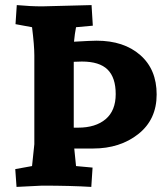

<svg xmlns="http://www.w3.org/2000/svg" viewBox="-20 -730 640 755"><path d="M106 -77 115 -163V-512Q115 -551 106 -623L41 -635L46 -710Q99 -705 146 -705L340 -710L345 -629L279 -623Q274 -598 271 -566Q339 -570 360 -570Q467 -570 531.5 -513.5Q596 -457 596 -358.5Q596 -260 524 -203Q452 -146 346 -146H272L279 -77L344 -71L339 5Q258 0 145 0L45 5L40 -65ZM270 -228H287Q356 -228 395.5 -261.5Q435 -295 435 -360Q435 -425 403 -456.5Q371 -488 302 -488Q284 -488 270 -487Z"/></svg>

Font: Andada SC
Style: Bold
Weight: 700
Designer: Carolina Giovagnoli
Foundry: Carolina Giovagnoli
Version: Version 1.003